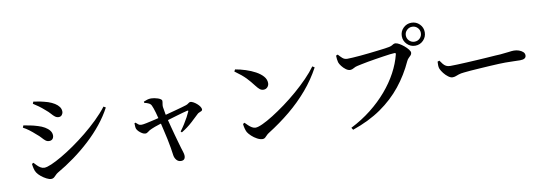

<svg xmlns="http://www.w3.org/2000/svg" viewBox="-63 -1284 5077 1787"><g transform="rotate(-10 2475.0 -390.5)"><path d="M264 -707 272 -726Q298 -723 332.5 -716Q367 -709 407 -697Q442 -685 467.5 -669Q493 -653 507.5 -633Q522 -613 522 -588Q522 -571 511 -557Q500 -543 481 -543Q462 -543 446.5 -554.5Q431 -566 414 -586Q397 -606 370 -628Q342 -653 314.5 -673Q287 -693 264 -707ZM907 -567 927 -555Q887 -479 828.5 -406Q770 -333 697.5 -266Q625 -199 544.5 -140.5Q464 -82 382 -35Q369 -27 359 -16Q349 -5 338.5 3.5Q328 12 312 12Q294 12 268.5 -1Q243 -14 219.5 -33Q196 -52 183 -72Q172 -88 166 -114.5Q160 -141 159 -157L174 -165Q186 -152 200.5 -137Q215 -122 232 -112Q249 -102 267 -102Q291 -102 335 -121Q379 -140 436 -173Q493 -206 557 -250.5Q621 -295 685 -347Q749 -399 806.5 -455Q864 -511 907 -567ZM134 -504 142 -524Q176 -518 207 -512Q238 -506 276 -494Q310 -484 337.5 -468Q365 -452 381.5 -431Q398 -410 398 -384Q398 -374 394 -363.5Q390 -353 380.5 -346Q371 -339 355 -339Q335 -339 320 -351Q305 -363 289 -381.5Q273 -400 248 -420Q216 -449 188.5 -469.5Q161 -490 134 -504Z M1287 -535 1285 -547Q1302 -554 1318.5 -559.5Q1335 -565 1356 -565Q1369 -565 1386 -562Q1403 -559 1419 -553.5Q1435 -548 1445.5 -540.5Q1456 -533 1456 -525Q1456 -512 1453 -498Q1450 -484 1451 -468Q1453 -458 1456 -439Q1459 -420 1463 -397Q1464 -394 1465 -391Q1477 -394 1491 -398Q1525 -407 1560.5 -416.5Q1596 -426 1624 -434Q1652 -442 1664 -446Q1678 -450 1689.5 -459.5Q1701 -469 1710 -469Q1722 -469 1738.5 -460Q1755 -451 1770.5 -437.5Q1786 -424 1796 -409Q1806 -394 1806 -382Q1806 -373 1797.5 -368Q1789 -363 1777.5 -359Q1766 -355 1759 -348Q1732 -322 1687 -280.5Q1642 -239 1584 -204L1574 -214Q1596 -243 1616 -274.5Q1636 -306 1651.5 -335Q1667 -364 1675 -383Q1679 -391 1676 -393Q1673 -395 1665 -393Q1651 -390 1624.5 -382.5Q1598 -375 1565.5 -365.5Q1533 -356 1500 -346Q1488 -342 1476 -339Q1485 -307 1493 -273Q1504 -231 1515 -191Q1526 -151 1535.5 -118Q1545 -85 1551 -64Q1556 -47 1563.5 -24Q1571 -1 1571 14Q1571 57 1531 57Q1504 57 1487 36Q1470 15 1467 -14Q1464 -42 1457 -81.5Q1450 -121 1441 -165.5Q1432 -210 1421 -254Q1414 -289 1406 -318Q1399 -316 1392 -314Q1367 -306 1346 -298.5Q1325 -291 1315 -286Q1290 -276 1276.5 -264Q1263 -252 1248 -252Q1234 -252 1217.5 -262Q1201 -272 1187.5 -285.5Q1174 -299 1169 -312Q1166 -321 1165 -335Q1164 -349 1164 -364L1174 -368Q1186 -358 1197 -348.5Q1208 -339 1227 -339Q1241 -339 1275 -346Q1309 -353 1351 -363Q1372 -369 1392 -373Q1391 -376 1390 -378Q1384 -402 1377.5 -425.5Q1371 -449 1364 -468.5Q1357 -488 1352 -498Q1345 -513 1328 -521.5Q1311 -530 1287 -535Z M2173 -695Q2221 -687 2270.5 -671Q2320 -655 2361.5 -632.5Q2403 -610 2428.5 -581Q2454 -552 2454 -517Q2454 -495 2439.5 -479Q2425 -463 2402 -463Q2383 -463 2368 -474.5Q2353 -486 2333 -512Q2315 -535 2299 -554.5Q2283 -574 2265 -592.5Q2247 -611 2222.5 -631.5Q2198 -652 2163 -677ZM2886 -598 2906 -585Q2848 -477 2768 -383.5Q2688 -290 2590.5 -209.5Q2493 -129 2380 -58Q2367 -50 2357 -39Q2347 -28 2337.5 -20Q2328 -12 2315 -12Q2291 -12 2263 -27Q2235 -42 2212.5 -63Q2190 -84 2179 -102Q2171 -117 2165 -140.5Q2159 -164 2158 -182L2173 -191Q2186 -178 2201.5 -163Q2217 -148 2234 -138Q2251 -128 2268 -128Q2291 -128 2335.5 -148.5Q2380 -169 2437.5 -205Q2495 -241 2558.5 -287.5Q2622 -334 2683.5 -387Q2745 -440 2797.5 -494Q2850 -548 2886 -598Z M3755 -730Q3755 -775 3787 -806.5Q3819 -838 3864 -838Q3909 -838 3940.5 -806.5Q3972 -775 3972 -730Q3972 -685 3940.5 -653Q3909 -621 3864 -621Q3819 -621 3787 -653Q3755 -685 3755 -730ZM3793 -730Q3793 -700 3814 -679.5Q3835 -659 3864 -659Q3894 -659 3914.5 -679.5Q3935 -700 3935 -730Q3935 -759 3914.5 -779.5Q3894 -800 3864 -800Q3835 -800 3814 -779.5Q3793 -759 3793 -730ZM3220 -611Q3238 -611 3270.5 -613Q3303 -615 3344 -618.5Q3385 -622 3428.5 -627Q3472 -632 3511 -636.5Q3550 -641 3579.5 -645Q3609 -649 3622 -652Q3639 -656 3648 -661Q3657 -666 3664.5 -670.5Q3672 -675 3683 -675Q3698 -675 3720 -662.5Q3742 -650 3763.5 -632Q3785 -614 3799.5 -595.5Q3814 -577 3814 -565Q3814 -551 3805 -541Q3796 -531 3784.5 -520.5Q3773 -510 3765 -493Q3709 -370 3626.5 -267Q3544 -164 3429.5 -84.5Q3315 -5 3158 49L3145 28Q3250 -25 3337.5 -94Q3425 -163 3492.5 -242Q3560 -321 3605 -405Q3650 -489 3671 -573Q3673 -582 3670 -584.5Q3667 -587 3660 -587Q3646 -587 3618 -583.5Q3590 -580 3554 -574.5Q3518 -569 3479.5 -563Q3441 -557 3405 -550.5Q3369 -544 3341 -538Q3313 -532 3299 -529Q3280 -525 3262.5 -514.5Q3245 -504 3229 -504Q3209 -504 3188 -519.5Q3167 -535 3150.5 -556.5Q3134 -578 3129 -594Q3125 -610 3123.5 -624Q3122 -638 3121 -658L3138 -665Q3155 -645 3174 -628Q3193 -611 3220 -611Z M4060 -445Q4073 -426 4085 -411Q4097 -396 4112.5 -387.5Q4128 -379 4152 -379Q4177 -379 4217.5 -380.5Q4258 -382 4307 -384.5Q4356 -387 4406.5 -390Q4457 -393 4502.5 -396Q4548 -399 4581 -401.5Q4614 -404 4628 -404Q4678 -408 4708.5 -412.5Q4739 -417 4758 -417Q4783 -417 4806 -409Q4829 -401 4843.5 -387.5Q4858 -374 4858 -355Q4858 -337 4844 -327.5Q4830 -318 4801 -318Q4773 -318 4742.5 -319.5Q4712 -321 4661 -321Q4640 -321 4601 -319.5Q4562 -318 4514 -315Q4466 -312 4418.5 -309Q4371 -306 4330.5 -303Q4290 -300 4267 -297Q4235 -294 4216 -287.5Q4197 -281 4184 -276Q4171 -271 4154 -271Q4137 -271 4115 -287Q4093 -303 4074.5 -326.5Q4056 -350 4047 -371Q4041 -387 4041 -404.5Q4041 -422 4042 -439Z"/></g></svg>

Font: Early Summer Mincho SemiBold
Style: Regular
Weight: 600
Designer: GuiWonder
Version: Version 1.002